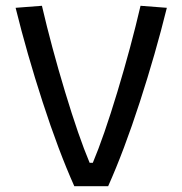

<svg xmlns="http://www.w3.org/2000/svg" viewBox="-20 -644 631 664"><path d="M34 -617 125 -624Q158 -482 205 -326.5Q252 -171 290 -81H301Q339 -171 386 -326.5Q433 -482 466 -624L557 -617Q518 -459 463.5 -291Q409 -123 354 0H237Q182 -123 127.5 -291Q73 -459 34 -617Z"/></svg>

Font: Athiti Medium
Style: Regular
Weight: 500
Designer: CadsonDemak Team
Foundry: CadsonDemak
Version: Version 1.033